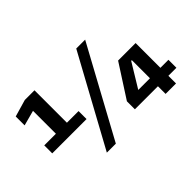

<svg xmlns="http://www.w3.org/2000/svg" viewBox="-98 -1056 1411 1411"><g transform="rotate(-45 608.0 -350.0)"><path d="M82.5 -280V-363H203.5V-601L84.5 -569V-661.5L217.5 -700H318V-363H439V-280ZM370 0 752 -700H844.5L463.5 0ZM980.5 0V-79.5H741V-162.5L907 -420H1089V-162.5H1172.5V-79.5H1089V0ZM859 -162.5H980.5V-350.5H973.5Z"/></g></svg>

Font: Trispace SemiExpanded SemiBold
Style: Regular
Weight: 600
Width: 6
Designer: Tyler Finck
Foundry: Etcetera Type Company
Version: Version 1.210; ttfautohint (v1.8.3)